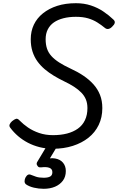

<svg xmlns="http://www.w3.org/2000/svg" viewBox="-20 -910 737 1199"><path d="M311 19Q267 19 227.5 9Q188 -1 154.5 -18.5Q121 -36 93.5 -59.5Q66 -83 45 -111Q36 -122 40 -132.5Q44 -143 55 -153Q70 -165 80 -168Q90 -171 102 -158Q124 -135 154.5 -114Q185 -93 224.5 -79.5Q264 -66 311 -66Q359 -66 398 -76Q437 -86 466 -106.5Q495 -127 510.5 -159.5Q526 -192 526 -235Q526 -265 516.5 -288.5Q507 -312 488 -331.5Q469 -351 442 -368.5Q415 -386 379 -403Q346 -419 315.5 -437.5Q285 -456 259 -478Q233 -500 213.5 -527Q194 -554 183 -588Q172 -622 172 -665Q172 -715 191.5 -756Q211 -797 248.5 -827Q286 -857 337.5 -873.5Q389 -890 454 -890Q505 -890 547.5 -876Q590 -862 625 -838.5Q660 -815 688 -788Q699 -778 696.5 -767Q694 -756 681 -744Q670 -732 658 -729.5Q646 -727 636 -735Q613 -754 587.5 -770Q562 -786 530 -795.5Q498 -805 454 -805Q411 -805 376 -796Q341 -787 316.5 -770Q292 -753 278.5 -726.5Q265 -700 265 -665Q265 -632 273.5 -606.5Q282 -581 301 -560Q320 -539 349.5 -520Q379 -501 420 -482Q464 -462 500.5 -437.5Q537 -413 563.5 -383.5Q590 -354 604.5 -317.5Q619 -281 619 -235Q619 -177 596.5 -130Q574 -83 532.5 -50Q491 -17 434.5 1Q378 19 311 19ZM253 269Q222 269 192 262Q162 255 142 241Q133 233 133.5 221Q134 209 139 199Q146 186 154.5 181.5Q163 177 174 182Q186 187 205 193.5Q224 200 253 200Q279 200 293 192.5Q307 185 307 165Q307 145 288.5 138Q270 131 238 135Q227 136 222 133.5Q217 131 213 124Q208 117 209 110.5Q210 104 215 97L281 -13H347L276 105L247 89Q291 74 323.5 79.5Q356 85 373.5 106Q391 127 391 158Q391 194 372.5 218.5Q354 243 323.5 256Q293 269 253 269Z"/></svg>

Font: Playwrite AT
Style: Italic
Weight: 400
Italic angle: -13.0072°
Designer: Veronika Burian, José Scaglione
Foundry: TypeTogether
Version: Version 1.002